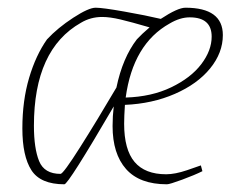

<svg xmlns="http://www.w3.org/2000/svg" viewBox="-20 -469 604 498"><path d="M304 -197Q302 -167 302 -148Q302 -81 329 -49Q356 -17 411 -17Q434 -17 465 -27.5Q496 -38 501 -40L505 -25Q485 -15 452.5 -3Q420 9 413 9Q342 9 307 -30.5Q272 -70 272 -142Q272 -168 275 -193Q157 9 147 9Q85 9 61.5 -27.5Q38 -64 38 -136Q38 -208 55.5 -267Q73 -326 102 -367Q130 -397 170 -423Q210 -449 228 -449Q246 -449 302.5 -439Q359 -429 397 -420Q441 -449 461 -449Q558 -449 558 -378Q558 -332 525 -291.5Q492 -251 433.5 -225.5Q375 -200 304 -197ZM282 -242Q298 -319 335 -367Q348 -381 368 -398Q320 -412 292.5 -418.5Q265 -425 245 -425Q215 -425 190 -410Q68 -341 68 -143Q68 -84 81.5 -51Q95 -18 137 -18Q144 -18 188 -87.5Q232 -157 282 -242ZM420 -408Q325 -355 306 -216Q373 -218 424 -242.5Q475 -267 502 -302.5Q529 -338 529 -374Q529 -424 472 -424Q447 -424 420 -408Z"/></svg>

Font: Grenze Thin
Style: Italic
Weight: 250
Italic angle: -10°
Designer: Renata Polastri
Foundry: Omnibus-Type
Version: Version 1.002; ttfautohint (v1.8)